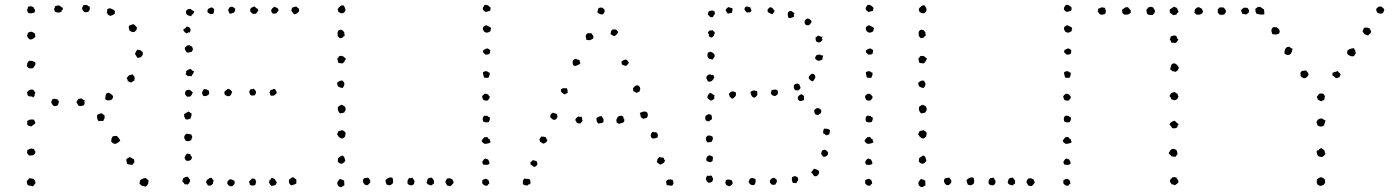

<svg xmlns="http://www.w3.org/2000/svg" viewBox="-20 -753 5704 787"><path d="M341.8 -704.1Q336.9 -704.1 333 -703.1Q329.1 -702.1 325.2 -704.1Q319.3 -709 318.4 -712.9Q317.4 -716.8 315.4 -719.7Q319.3 -723.6 321.3 -731.4Q325.2 -731.4 328.1 -732.4Q331.1 -733.4 334 -732.4Q337.9 -732.4 340.3 -729.5Q342.8 -726.6 347.7 -725.6Q349.6 -715.8 346.7 -711.4Q343.8 -707 341.8 -704.1ZM238.3 -716.8Q237.3 -712.9 234.4 -711.9Q231.4 -710.9 233.4 -706.1Q229.5 -705.1 227.5 -703.6Q225.6 -702.1 221.7 -701.2Q217.8 -701.2 214.4 -702.1Q210.9 -703.1 207 -704.1Q204.1 -706.1 203.6 -709.5Q203.1 -712.9 201.2 -715.8Q204.1 -718.8 206.1 -727.5Q210 -729.5 214.8 -730Q219.7 -730.5 224.6 -730.5Q231.4 -722.7 232.9 -723.1Q234.4 -723.6 235.4 -722.7ZM124 -712.9Q122.1 -706.1 122.1 -702.1Q101.6 -694.3 93.8 -702.1Q93.8 -705.1 92.3 -707.5Q90.8 -710 90.8 -712.9Q94.7 -717.8 94.2 -720.7Q93.8 -723.6 95.7 -726.6Q97.7 -724.6 100.1 -726.1Q102.5 -727.5 106.4 -727.5Q110.4 -726.6 112.3 -725.6Q114.3 -724.6 118.2 -722.7Q118.2 -718.8 120.1 -716.8Q122.1 -714.8 124 -712.9ZM451.2 -707Q451.2 -704.1 450.7 -702.1Q450.2 -700.2 450.2 -696.3Q439.5 -689.5 434.6 -688.5Q429.7 -687.5 424.8 -691.4Q419.9 -695.3 419.9 -697.8Q419.9 -700.2 417 -700.2Q420.9 -708 418.9 -713.9Q422.9 -715.8 425.3 -717.8Q427.7 -719.7 431.6 -718.8Q447.3 -713.9 451.2 -707ZM542 -639.6Q540 -635.7 540 -634.8Q540 -633.8 539.1 -628.9Q535.2 -627.9 534.7 -625.5Q534.2 -623 529.3 -622.1Q524.4 -620.1 520.5 -622.6Q516.6 -625 511.7 -626Q509.8 -630.9 508.3 -635.7Q506.8 -640.6 508.8 -647.5Q521.5 -653.3 523.9 -652.8Q526.4 -652.3 528.3 -654.3Q535.2 -647.5 537.6 -644.5Q540 -641.6 542 -639.6ZM102.5 -590.8Q92.8 -598.6 92.8 -602.1Q92.8 -605.5 89.8 -606.4Q91.8 -608.4 92.8 -610.8Q93.8 -613.3 93.8 -618.2Q97.7 -620.1 102.5 -622.1Q107.4 -624 112.3 -622.1Q115.2 -620.1 118.2 -618.7Q121.1 -617.2 123 -615.2L125 -601.6Q113.3 -590.8 102.5 -590.8ZM565.4 -529.3Q564.5 -526.4 562 -524.4Q559.6 -522.5 558.6 -518.6Q553.7 -517.6 550.8 -517.1Q547.9 -516.6 543.9 -515.6Q541 -518.6 538.6 -523.4Q536.1 -528.3 533.2 -531.2Q537.1 -543 539.1 -544.4Q541 -545.9 543 -549.8Q547.9 -548.8 549.3 -547.9Q550.8 -546.9 554.7 -547.9Q561.5 -542 563 -541Q564.5 -540 565.4 -538.1ZM124 -498Q127 -490.2 123 -484.4Q119.1 -478.5 115.2 -473.6Q94.7 -468.8 89.8 -484.4Q92.8 -490.2 91.8 -495.1Q93.8 -496.1 95.2 -499Q96.7 -502 98.6 -503.9Q113.3 -503.9 116.2 -501.5Q119.1 -499 124 -498ZM523.4 -448.2 531.2 -438.5Q532.2 -428.7 531.2 -426.3Q530.3 -423.8 530.3 -420.9Q525.4 -422.9 524.4 -419.9Q523.4 -417 519.5 -415Q513.7 -415 510.7 -417.5Q507.8 -419.9 502.9 -419.9Q504.9 -424.8 502.4 -427.2Q500 -429.7 499 -432.6Q506.8 -444.3 512.2 -445.3Q517.6 -446.3 523.4 -448.2ZM125 -374Q121.1 -364.3 121.6 -362.8Q122.1 -361.3 122.1 -360.4Q115.2 -351.6 114.3 -354Q113.3 -356.4 111.3 -357.4Q99.6 -357.4 97.7 -358.9Q95.7 -360.4 93.8 -361.3Q91.8 -368.2 91.8 -370.1Q91.8 -372.1 89.8 -374Q97.7 -382.8 102.1 -384.8Q106.4 -386.7 115.2 -385.7Q118.2 -383.8 120.1 -379.9Q122.1 -376 125 -374ZM443.4 -359.4Q443.4 -346.7 434.6 -342.8Q418 -338.9 411.1 -346.7Q412.1 -354.5 412.6 -358.9Q413.1 -363.3 416 -370.1Q418.9 -371.1 422.4 -372.1Q425.8 -373 427.7 -372.1Q438.5 -365.2 439.9 -363.3Q441.4 -361.3 443.4 -359.4ZM327.1 -342.8Q325.2 -337.9 326.7 -333.5Q328.1 -329.1 325.2 -324.2Q323.2 -320.3 314.9 -318.8Q306.6 -317.4 301.8 -320.3Q296.9 -329.1 294.9 -331.1Q293 -333 293.9 -335Q293.9 -337.9 296.9 -340.8Q299.8 -343.8 300.8 -347.7Q304.7 -347.7 307.1 -348.6Q309.6 -349.6 313.5 -349.6Q317.4 -348.6 319.8 -345.2Q322.3 -341.8 327.1 -342.8ZM214.8 -346.7Q216.8 -342.8 218.3 -341.8Q219.7 -340.8 221.7 -336.9Q218.8 -325.2 218.3 -324.7Q217.8 -324.2 214.8 -320.3Q203.1 -315.4 198.2 -320.3Q188.5 -332 190.4 -336.9Q192.4 -341.8 194.3 -345.7Q203.1 -349.6 206.5 -347.7Q210 -345.7 214.8 -346.7ZM403.3 -256.8Q395.5 -256.8 392.1 -257.3Q388.7 -257.8 383.8 -255.9Q382.8 -259.8 380.9 -261.7Q378.9 -263.7 378.9 -267.6Q377 -272.5 377.9 -274.9Q378.9 -277.3 377.9 -282.2Q388.7 -286.1 394.5 -289.1Q399.4 -287.1 401.4 -285.2Q403.3 -283.2 408.2 -281.2Q410.2 -269.5 407.2 -265.6Q404.3 -261.7 403.3 -256.8ZM119.1 -262.7Q121.1 -258.8 122.6 -255.9Q124 -252.9 125 -248Q123 -245.1 120.6 -244.1Q118.2 -243.2 116.2 -241.2Q107.4 -233.4 107.4 -233.9Q107.4 -234.4 105.5 -235.4Q95.7 -237.3 94.2 -239.7Q92.8 -242.2 90.8 -243.2Q92.8 -248 91.8 -251Q90.8 -253.9 91.8 -257.8Q99.6 -260.7 100.1 -261.7Q100.6 -262.7 102.5 -262.7Q110.4 -263.7 119.1 -262.7ZM458 -196.3 465.8 -188.5Q471.7 -180.7 471.7 -178.7Q471.7 -176.8 473.6 -176.8Q462.9 -167 457 -164.6Q451.2 -162.1 444.3 -165Q438.5 -169.9 435.5 -172.9Q436.5 -182.6 438 -186.5Q439.5 -190.4 441.4 -193.4Q445.3 -195.3 449.7 -195.3Q454.1 -195.3 458 -196.3ZM91.8 -137.7Q103.5 -144.5 107.4 -144.5Q114.3 -142.6 119.1 -142.6Q122.1 -134.8 123.5 -133.8Q125 -132.8 125 -129.9Q125 -127 122.6 -123Q120.1 -119.1 118.2 -117.2Q103.5 -114.3 98.6 -116.2Q96.7 -117.2 94.7 -120.6Q92.8 -124 90.8 -126Q89.8 -129.9 91.3 -131.3Q92.8 -132.8 91.8 -137.7ZM522.5 -77.1Q515.6 -78.1 510.3 -78.6Q504.9 -79.1 501 -82Q498 -93.8 497.6 -96.2Q497.1 -98.6 499 -101.6Q505.9 -106.4 508.8 -107.9Q511.7 -109.4 516.6 -107.4Q526.4 -100.6 528.3 -100.6Q530.3 -96.7 530.8 -90.8Q531.2 -85 526.4 -83ZM114.3 10.7Q109.4 8.8 104 8.3Q98.6 7.8 93.8 5.9Q88.9 -4.9 89.8 -9.3Q90.8 -13.7 93.8 -14.6Q100.6 -23.4 102.5 -22.5Q104.5 -21.5 107.4 -21.5Q117.2 -21.5 122.1 -14.6Q125 -8.8 125 -4.9Q125 -1 124 1Q119.1 3.9 118.2 6.8Q117.2 9.8 114.3 10.7ZM577.1 11.7Q572.3 11.7 570.3 10.3Q568.4 8.8 561.5 8.8Q559.6 5.9 556.6 4.4Q553.7 2.9 551.8 1Q553.7 -13.7 554.7 -14.6Q564.5 -21.5 568.8 -22Q573.2 -22.5 576.2 -23.4Q580.1 -21.5 583 -18.6Q585.9 -15.6 588.9 -12.7Q588.9 -2 585.9 2Q581.1 8.8 580.1 9.8Q579.1 10.7 577.1 11.7Z M853.5 -720.7Q854.5 -717.8 856.4 -716.3Q858.4 -714.8 857.4 -710Q857.4 -701.2 855 -698.2Q852.5 -695.3 847.7 -695.3Q842.8 -694.3 839.4 -696.8Q835.9 -699.2 832 -701.2Q827.1 -710.9 835 -717.8Q845.7 -723.6 848.1 -722.2Q850.6 -720.7 853.5 -720.7ZM1194.3 -726.6Q1202.1 -718.8 1205.1 -717.8Q1208 -709 1203.1 -703.1Q1194.3 -696.3 1191.4 -695.3Q1188.5 -694.3 1184.6 -695.3Q1179.7 -702.1 1177.7 -704.1Q1175.8 -706.1 1173.8 -710Q1174.8 -712.9 1175.8 -714.8Q1176.8 -716.8 1175.8 -720.7Q1180.7 -722.7 1184.6 -724.1Q1188.5 -725.6 1194.3 -726.6ZM776.4 -706.1Q773.4 -698.2 772.5 -697.3Q771.5 -696.3 771.5 -694.3Q766.6 -695.3 766.1 -692.4Q765.6 -689.5 763.7 -686.5Q751 -688.5 746.6 -692.9Q742.2 -697.3 742.2 -701.2Q741.2 -709 747.6 -713.4Q753.9 -717.8 762.7 -715.8Q764.6 -710.9 769 -710Q773.4 -709 776.4 -706.1ZM1039.1 -710Q1037.1 -707 1034.2 -703.6Q1031.2 -700.2 1029.3 -696.3Q1025.4 -697.3 1021.5 -696.3Q1017.6 -695.3 1014.6 -697.3Q1005.9 -705.1 1005.9 -706.1Q1004.9 -714.8 1006.3 -716.3Q1007.8 -717.8 1008.8 -719.7Q1010.7 -721.7 1014.2 -723.1Q1017.6 -724.6 1022.5 -726.6Q1026.4 -724.6 1028.3 -721.7Q1030.3 -718.8 1035.2 -717.8ZM1116.2 -721.7Q1118.2 -718.8 1120.1 -715.8Q1122.1 -712.9 1121.1 -708Q1116.2 -705.1 1114.3 -699.2Q1101.6 -695.3 1100.1 -697.3Q1098.6 -699.2 1094.7 -699.2Q1094.7 -702.1 1092.8 -705.1Q1090.8 -708 1091.8 -710.9Q1092.8 -718.8 1105.5 -725.6Q1109.4 -724.6 1110.8 -722.2Q1112.3 -719.7 1116.2 -721.7ZM758.8 -620.1Q753.9 -621.1 751 -619.6Q748 -618.2 745.1 -616.2Q735.4 -620.1 730.5 -630.9Q743.2 -639.6 746.1 -644.5Q750 -643.6 754.4 -641.6Q758.8 -639.6 760.7 -633.8Q761.7 -631.8 760.7 -627.4Q759.8 -623 758.8 -620.1ZM771.5 -550.8Q766.6 -543 767.6 -543Q768.6 -543 766.6 -541Q760.7 -540 754.9 -538.1Q749 -536.1 744.1 -540Q741.2 -544.9 738.8 -548.8Q736.3 -552.7 738.3 -558.6Q748 -567.4 750 -566.9Q752 -566.4 753.9 -568.4Q757.8 -567.4 760.7 -565.4Q763.7 -563.5 767.6 -561.5Q769.5 -553.7 771.5 -550.8ZM775.4 -460.9Q771.5 -449.2 768.6 -447.3Q765.6 -445.3 766.6 -440.4Q761.7 -440.4 758.3 -441.4Q754.9 -442.4 751 -440.4Q748 -442.4 746.6 -444.3Q745.1 -446.3 741.2 -447.3Q741.2 -452.1 742.7 -453.6Q744.1 -455.1 742.2 -460Q746.1 -464.8 754.4 -468.8Q762.7 -472.7 767.6 -463.9ZM835.9 -381.8Q836.9 -377.9 836.9 -374.5Q836.9 -371.1 837.9 -369.1Q835 -364.3 828.1 -360.8Q821.3 -357.4 812.5 -360.4Q811.5 -364.3 809.6 -366.2Q807.6 -368.2 808.6 -375Q813.5 -385.7 814.5 -385.7Q815.4 -385.7 815.4 -387.7Q827.1 -387.7 829.6 -385.3Q832 -382.8 835.9 -381.8ZM770.5 -374Q764.6 -360.4 759.8 -357.4Q755.9 -357.4 752.9 -356.9Q750 -356.4 746.1 -356.4Q746.1 -359.4 743.2 -360.8Q740.2 -362.3 739.3 -365.2Q736.3 -377 745.1 -383.8Q749 -382.8 751 -384.3Q752.9 -385.7 757.8 -384.8Q760.7 -381.8 764.2 -379.4Q767.6 -377 770.5 -374ZM918.9 -388.7Q921.9 -385.7 925.3 -383.3Q928.7 -380.9 931.6 -377Q927.7 -364.3 923.8 -361.3Q919.9 -358.4 915 -358.4Q903.3 -362.3 902.3 -363.3Q898.4 -373 899.9 -375.5Q901.4 -377.9 902.3 -379.9Q913.1 -387.7 913.1 -387.7ZM1022.5 -361.3Q1018.6 -363.3 1016.6 -361.8Q1014.6 -360.4 1011.7 -361.3Q1003.9 -365.2 1004.4 -366.2Q1004.9 -367.2 1003.9 -369.1Q1001 -374 1002.4 -379.4Q1003.9 -384.8 1006.8 -386.7Q1017.6 -387.7 1018.1 -388.7Q1018.6 -389.6 1019.5 -389.6Q1031.2 -379.9 1029.3 -372.6Q1027.3 -365.2 1022.5 -361.3ZM1107.4 -387.7Q1110.4 -382.8 1112.8 -378.9Q1115.2 -375 1113.3 -370.1Q1103.5 -360.4 1099.6 -360.8Q1095.7 -361.3 1090.8 -360.4Q1087.9 -362.3 1087.4 -366.7Q1086.9 -371.1 1084 -373Q1085.9 -377 1086.9 -378.4Q1087.9 -379.9 1089.8 -384.8Q1095.7 -383.8 1098.1 -386.7Q1100.6 -389.6 1107.4 -387.7ZM761.7 -267.6Q756.8 -265.6 752.9 -264.2Q749 -262.7 741.2 -263.7Q740.2 -266.6 738.8 -268.1Q737.3 -269.5 735.4 -274.4Q735.4 -275.4 734.9 -279.8Q734.4 -284.2 735.4 -286.1Q747.1 -293 752.9 -295.9Q756.8 -293.9 759.3 -291.5Q761.7 -289.1 765.6 -288.1Q764.6 -276.4 763.2 -274.4Q761.7 -272.5 761.7 -267.6ZM763.7 -202.1Q765.6 -199.2 766.1 -196.3Q766.6 -193.4 768.6 -191.4Q767.6 -187.5 765.6 -185.5Q763.7 -183.6 764.6 -178.7Q752 -172.9 749 -174.3Q746.1 -175.8 741.2 -175.8Q739.3 -180.7 736.8 -183.6Q734.4 -186.5 735.4 -194.3Q741.2 -206.1 747.6 -204.6Q753.9 -203.1 763.7 -202.1ZM760.7 -120.1Q761.7 -112.3 764.2 -111.8Q766.6 -111.3 767.6 -109.4Q766.6 -106.4 765.1 -102.5Q763.7 -98.6 761.7 -96.7Q747.1 -90.8 742.2 -95.7Q737.3 -100.6 736.3 -108.4Q742.2 -119.1 744.1 -120.6Q746.1 -122.1 748 -124Q750 -122.1 754.4 -122.1Q758.8 -122.1 760.7 -120.1ZM749 3.9Q745.1 1 737.3 2.9Q735.4 0 733.4 -2.9Q731.4 -5.9 728.5 -7.8Q727.5 -12.7 728.5 -15.1Q729.5 -17.6 730.5 -21.5Q740.2 -28.3 742.7 -27.8Q745.1 -27.3 747.1 -29.3Q752 -27.3 753.9 -22.9Q755.9 -18.6 759.8 -15.6Q757.8 -2 749 3.9ZM848.6 -23.4Q849.6 -18.6 852.1 -17.6Q854.5 -16.6 855.5 -12.7Q855.5 -7.8 853.5 -5.9Q851.6 -3.9 853.5 1Q849.6 2 848.1 4.4Q846.7 6.8 841.8 7.8Q839.8 7.8 836.4 7.8Q833 7.8 831.1 5.9Q828.1 -2 826.7 -2Q825.2 -2 825.2 -3.9Q824.2 -6.8 825.7 -9.3Q827.1 -11.7 828.1 -15.6Q833 -17.6 836.9 -21.5Q840.8 -25.4 848.6 -23.4ZM1092.8 -24.4Q1097.7 -22.5 1102.5 -21Q1107.4 -19.5 1109.4 -12.7Q1116.2 -6.8 1113.8 -2.9Q1111.3 1 1109.4 4.9Q1105.5 6.8 1101.6 7.8Q1097.7 8.8 1091.8 8.8Q1088.9 5.9 1086.9 2.4Q1085 -1 1083 -3.9Q1083 -7.8 1084 -9.8Q1085 -11.7 1085 -15.6Q1090.8 -15.6 1092.8 -24.4ZM1030.3 -9.8Q1028.3 -4.9 1028.3 -1.5Q1028.3 2 1025.4 5.9Q1008.8 10.7 1003.9 2.9Q1002.9 -3.9 1001.5 -4.9Q1000 -5.9 1002 -10.7Q1011.7 -18.6 1011.7 -20Q1011.7 -21.5 1012.7 -21.5Q1024.4 -21.5 1025.9 -17.6Q1027.3 -13.7 1030.3 -9.8ZM921.9 -18.6Q933.6 -17.6 941.4 -10.7Q943.4 0 938 5.4Q932.6 10.7 927.7 10.7Q919.9 10.7 914.6 4.4Q909.2 -2 913.1 -9.8Q915 -12.7 917 -13.7Q918.9 -14.6 921.9 -18.6ZM1173.8 6.8Q1168.9 3.9 1166 -1Q1162.1 -11.7 1166 -17.6Q1175.8 -24.4 1176.8 -25.4Q1177.7 -26.4 1179.7 -26.4Q1184.6 -26.4 1187 -22.9Q1189.5 -19.5 1193.4 -18.6Q1196.3 -13.7 1194.8 -10.3Q1193.4 -6.8 1195.3 -2Q1191.4 2 1185.5 3.4Q1179.7 4.9 1173.8 6.8ZM920.9 -697.3Q918.9 -701.2 917 -705.6Q915 -710 916 -715.8Q918.9 -717.8 919.9 -720.7Q920.9 -723.6 924.8 -724.6Q930.7 -726.6 935.5 -723.6Q940.4 -720.7 944.3 -716.8Q944.3 -707 939.5 -702.1Q929.7 -696.3 920.9 -697.3Z M1387.7 -731.4Q1391.6 -726.6 1392.1 -724.1Q1392.6 -721.7 1394.5 -720.7Q1395.5 -715.8 1396 -713.4Q1396.5 -710.9 1394.5 -707Q1388.7 -699.2 1386.7 -699.2Q1379.9 -697.3 1375.5 -699.7Q1371.1 -702.1 1367.2 -704.1Q1363.3 -714.8 1364.7 -716.8Q1366.2 -718.8 1368.2 -721.7Q1377.9 -731.4 1381.3 -731Q1384.8 -730.5 1387.7 -731.4ZM1393.6 -608.4Q1385.7 -601.6 1385.7 -600.6Q1385.7 -599.6 1383.8 -598.6Q1374 -595.7 1372.1 -596.7Q1364.3 -605.5 1363.8 -606Q1363.3 -606.4 1364.3 -609.4Q1362.3 -622.1 1366.7 -627Q1371.1 -631.8 1378.9 -630.9Q1383.8 -629.9 1386.2 -626.5Q1388.7 -623 1391.6 -620.1Q1390.6 -616.2 1391.6 -613.8Q1392.6 -611.3 1393.6 -608.4ZM1398.4 -512.7Q1391.6 -499 1384.8 -493.2Q1377 -493.2 1367.2 -495.1Q1363.3 -506.8 1362.3 -513.7Q1366.2 -513.7 1366.7 -517.1Q1367.2 -520.5 1370.1 -522.5Q1376 -525.4 1381.8 -523.4Q1387.7 -522.5 1390.6 -518.6Q1393.6 -514.6 1398.4 -512.7ZM1384.8 -392.6Q1378.9 -392.6 1374.5 -394.5Q1370.1 -396.5 1366.2 -398.4Q1361.3 -405.3 1362.3 -414.1Q1368.2 -419.9 1374.5 -421.9Q1380.9 -423.8 1385.7 -421.9Q1389.6 -414.1 1390.6 -413.1Q1391.6 -412.1 1391.6 -411.1Q1391.6 -402.3 1389.2 -399.4Q1386.7 -396.5 1384.8 -392.6ZM1392.6 -317.4Q1394.5 -314.5 1396 -310.5Q1397.5 -306.6 1396.5 -302.7Q1396.5 -299.8 1394 -297.4Q1391.6 -294.9 1391.6 -292Q1385.7 -290 1374 -288.1Q1362.3 -297.9 1365.2 -314.5Q1374 -322.3 1376.5 -321.8Q1378.9 -321.3 1379.9 -324.2ZM1396.5 -210Q1396.5 -205.1 1396 -202.1Q1395.5 -199.2 1394.5 -193.4Q1386.7 -185.5 1382.3 -185.5Q1377.9 -185.5 1376 -186.5Q1366.2 -193.4 1365.7 -196.3Q1365.2 -199.2 1362.3 -200.2Q1361.3 -205.1 1363.8 -208Q1366.2 -210.9 1367.2 -215.8Q1380.9 -217.8 1382.8 -219.7Q1392.6 -214.8 1393.6 -212.4Q1394.5 -210 1396.5 -210ZM1395.5 -93.8Q1389.6 -85.9 1385.7 -84Q1379.9 -80.1 1373 -83.5Q1366.2 -86.9 1364.3 -91.8Q1365.2 -102.5 1365.7 -104.5Q1366.2 -106.4 1368.2 -106.4Q1377 -113.3 1378.9 -114.3Q1380.9 -115.2 1384.8 -115.2Q1390.6 -111.3 1392.1 -106Q1393.6 -100.6 1395.5 -93.8ZM1490.2 -24.4Q1493.2 -19.5 1496.1 -15.6Q1499 -11.7 1497.1 -3.9Q1490.2 2.9 1488.8 4.4Q1487.3 5.9 1485.4 5.9Q1475.6 7.8 1469.7 -3.4Q1463.9 -14.6 1472.7 -22.5Q1482.4 -24.4 1484.4 -24.4ZM1588.9 -24.4Q1590.8 -16.6 1591.3 -12.7Q1591.8 -8.8 1589.8 -1Q1582 5.9 1580.1 5.4Q1578.1 4.9 1578.1 6.8Q1575.2 5.9 1571.8 5.4Q1568.4 4.9 1565.4 3.9Q1560.5 -5.9 1560.5 -9.8Q1560.5 -13.7 1560.5 -15.6Q1565.4 -20.5 1572.3 -23.9Q1579.1 -27.3 1588.9 -24.4ZM1669.9 -25.4Q1675.8 -15.6 1677.2 -14.2Q1678.7 -12.7 1678.7 -10.7Q1679.7 -7.8 1678.2 -4.9Q1676.8 -2 1676.8 2Q1671.9 3.9 1669.9 5.9Q1668 7.8 1660.2 5.9Q1658.2 5.9 1654.8 3.4Q1651.4 1 1650.4 -1Q1649.4 -13.7 1652.3 -16.1Q1655.3 -18.6 1656.2 -23.4Q1661.1 -22.5 1663.1 -22.9Q1665 -23.4 1669.9 -25.4ZM1748 6.8Q1734.4 5.9 1728.5 -3.9Q1730.5 -13.7 1732.4 -18.6Q1738.3 -24.4 1740.2 -23.9Q1742.2 -23.4 1744.1 -24.4Q1749 -26.4 1752.4 -22Q1755.9 -17.6 1758.8 -12.7Q1759.8 -3.9 1758.8 -2.9Q1757.8 -2 1758.8 0Q1754.9 1 1753.4 2.9Q1752 4.9 1748 6.8ZM1839.8 -6.8Q1837.9 -1 1836.4 0Q1835 1 1834 2.9Q1828.1 9.8 1826.2 9.8Q1824.2 9.8 1823.2 9.8Q1816.4 7.8 1814.5 7.8Q1812.5 7.8 1812.5 6.8Q1808.6 0 1807.1 -2.9Q1805.7 -5.9 1805.7 -8.8Q1807.6 -15.6 1813.5 -21.5Q1824.2 -23.4 1827.1 -21Q1830.1 -18.6 1834 -18.6Q1835 -14.6 1836.4 -12.2Q1837.9 -9.8 1839.8 -6.8ZM1390.6 -12.7Q1390.6 -6.8 1391.1 -3.4Q1391.6 0 1391.6 6.8Q1386.7 8.8 1383.3 11.7Q1379.9 14.6 1374 13.7Q1371.1 12.7 1367.7 9.8Q1364.3 6.8 1363.3 2.9Q1362.3 -1 1362.3 -2.9Q1362.3 -4.9 1364.3 -8.8Q1366.2 -11.7 1368.7 -14.2Q1371.1 -16.6 1373 -19.5Q1384.8 -16.6 1390.6 -12.7Z M1990.2 -722.7Q1991.2 -717.8 1990.2 -715.3Q1989.3 -712.9 1989.3 -709Q1978.5 -706.1 1975.6 -705.1Q1972.7 -704.1 1970.7 -704.1Q1959 -710 1959 -717.8Q1959 -722.7 1961.4 -725.1Q1963.9 -727.5 1965.8 -732.4Q1974.6 -734.4 1980.5 -730.5Q1986.3 -726.6 1990.2 -722.7ZM1993.2 -637.7Q1990.2 -627.9 1990.2 -625Q1982.4 -620.1 1980.5 -620.1Q1974.6 -618.2 1970.2 -620.1Q1965.8 -622.1 1963.9 -624Q1958 -634.8 1959.5 -636.7Q1960.9 -638.7 1960 -642.6Q1963.9 -643.6 1966.3 -646.5Q1968.8 -649.4 1973.6 -649.4Q1983.4 -644.5 1987.3 -642.6Q1991.2 -640.6 1993.2 -637.7ZM1985.4 -531.2Q1977.5 -528.3 1969.7 -529.3Q1964.8 -533.2 1961.4 -537.1Q1958 -541 1961.9 -547.9Q1975.6 -556.6 1980 -553.7Q1984.4 -550.8 1989.3 -547.9Q1989.3 -540 1988.3 -536.6Q1987.3 -533.2 1985.4 -531.2ZM1963.9 -435.5Q1962.9 -441.4 1960.9 -446.8Q1959 -452.1 1960 -457Q1963.9 -459 1966.8 -460.4Q1969.7 -461.9 1974.6 -460.9Q1978.5 -460 1981 -457.5Q1983.4 -455.1 1987.3 -455.1Q1987.3 -446.3 1985.8 -442.4Q1984.4 -438.5 1981.4 -433.6Q1975.6 -434.6 1972.2 -434.1Q1968.8 -433.6 1963.9 -435.5ZM1980.5 -341.8Q1972.7 -339.8 1967.8 -340.8Q1961.9 -343.8 1961.4 -343.8Q1960.9 -343.8 1959 -347.7Q1955.1 -356.4 1957 -359.4Q1960 -364.3 1962.4 -365.2Q1964.8 -366.2 1964.8 -368.2Q1972.7 -369.1 1974.6 -368.2Q1976.6 -367.2 1981.4 -365.2Q1982.4 -361.3 1984.9 -359.9Q1987.3 -358.4 1987.3 -355.5Q1987.3 -350.6 1984.9 -348.6Q1982.4 -346.7 1980.5 -341.8ZM1965.8 -278.3Q1966.8 -280.3 1970.7 -278.3Q1974.6 -276.4 1976.6 -279.3Q1982.4 -273.4 1983.9 -273.4Q1985.4 -273.4 1987.3 -272.5Q1989.3 -265.6 1987.3 -261.2Q1985.4 -256.8 1983.4 -252.9Q1977.5 -251 1970.7 -251.5Q1963.9 -252 1960 -255.9Q1958 -262.7 1959 -269Q1960 -275.4 1965.8 -278.3ZM1977.5 -191.4Q1980.5 -183.6 1987.3 -182.6Q1988.3 -172.9 1989.7 -172.9Q1991.2 -172.9 1992.2 -170.9Q1986.3 -168 1985.4 -166.5Q1984.4 -165 1982.4 -166Q1977.5 -164.1 1973.6 -163.6Q1969.7 -163.1 1964.8 -164.1Q1958 -168.9 1956.1 -171.9Q1954.1 -174.8 1954.1 -175.8Q1959 -184.6 1961.4 -186Q1963.9 -187.5 1965.8 -191.4Q1968.8 -189.5 1971.7 -190.9Q1974.6 -192.4 1977.5 -191.4ZM1969.7 -103.5Q1976.6 -99.6 1980.5 -99.6Q1985.4 -90.8 1986.3 -86.9Q1987.3 -83 1985.4 -81.1Q1980.5 -77.1 1974.6 -77.1Q1968.8 -77.1 1960.9 -78.1Q1960 -82 1958.5 -83.5Q1957 -85 1957 -89.8Q1962.9 -100.6 1965.3 -101.1Q1967.8 -101.6 1969.7 -103.5ZM1957 -14.6Q1965.8 -18.6 1966.3 -19Q1966.8 -19.5 1969.7 -19.5Q1972.7 -21.5 1975.1 -19Q1977.5 -16.6 1981.4 -15.6Q1985.4 -7.8 1984.9 -5.4Q1984.4 -2.9 1986.3 -2Q1984.4 1 1981.9 2Q1979.5 2.9 1979.5 6.8Q1969.7 9.8 1964.4 5.9Q1959 2 1956.1 -2.9Q1957 -4.9 1957 -8.3Q1957 -11.7 1957 -14.6Z M2451.2 -720.7Q2455.1 -713.9 2459 -711.9Q2458 -701.2 2455.6 -699.7Q2453.1 -698.2 2452.1 -694.3Q2444.3 -694.3 2441.4 -694.3Q2433.6 -699.2 2432.1 -698.7Q2430.7 -698.2 2429.7 -700.2Q2428.7 -709 2430.2 -710.4Q2431.6 -711.9 2431.6 -716.8Q2433.6 -720.7 2439.5 -721.7Q2445.3 -722.7 2451.2 -720.7ZM2500 -605.5Q2494.1 -605.5 2490.2 -608.4Q2486.3 -611.3 2482.4 -613.3Q2484.4 -625 2486.8 -628.4Q2489.3 -631.8 2494.1 -632.8L2504.9 -631.8Q2506.8 -630.9 2509.8 -627.4Q2512.7 -624 2513.7 -621.1Q2508.8 -611.3 2505.9 -610.4Q2502.9 -609.4 2502 -606.4ZM2399.4 -588.9Q2394.5 -586.9 2390.6 -588.9Q2386.7 -590.8 2383.8 -588.9Q2381.8 -600.6 2381.3 -602.1Q2380.9 -603.5 2380.9 -606.4Q2381.8 -611.3 2384.3 -612.8Q2386.7 -614.3 2388.7 -617.2Q2395.5 -617.2 2398.4 -616.7Q2401.4 -616.2 2405.3 -616.2Q2407.2 -611.3 2410.2 -608.4Q2413.1 -605.5 2412.1 -599.6Q2412.1 -594.7 2407.7 -592.8Q2403.3 -590.8 2399.4 -588.9ZM2547.9 -508.8Q2550.8 -505.9 2553.2 -502.9Q2555.7 -500 2557.6 -495.1L2548.8 -484.4Q2543.9 -482.4 2539.1 -484.4Q2534.2 -486.3 2529.3 -488.3Q2526.4 -497.1 2528.3 -501Q2536.1 -508.8 2547.9 -508.8ZM2329.1 -486.3Q2326.2 -499 2327.6 -501Q2329.1 -502.9 2329.1 -506.8Q2333 -508.8 2337.4 -511.2Q2341.8 -513.7 2344.7 -508.8Q2349.6 -509.8 2350.6 -508.3Q2351.6 -506.8 2355.5 -506.8Q2356.4 -498 2359.4 -494.1Q2354.5 -489.3 2350.6 -487.3Q2337.9 -481.4 2335 -482.9Q2332 -484.4 2329.1 -486.3ZM2601.6 -377.9Q2597.7 -377 2595.2 -375Q2592.8 -373 2588.9 -373Q2584 -374 2581.5 -376.5Q2579.1 -378.9 2575.2 -379.9Q2576.2 -385.7 2574.2 -390.6Q2584 -403.3 2590.8 -403.3Q2597.7 -403.3 2601.6 -397.5Q2605.5 -390.6 2604 -387.2Q2602.5 -383.8 2601.6 -377.9ZM2303.7 -390.6Q2306.6 -386.7 2306.2 -382.3Q2305.7 -377.9 2307.6 -373Q2298.8 -368.2 2296.9 -367.2Q2294.9 -366.2 2293 -366.2L2283.2 -373Q2278.3 -378.9 2279.3 -381.8Q2280.3 -384.8 2278.3 -386.7Q2288.1 -392.6 2292.5 -391.6Q2296.9 -390.6 2301.8 -391.6ZM2617.2 -265.6Q2615.2 -267.6 2611.8 -269Q2608.4 -270.5 2606.4 -274.4Q2604.5 -286.1 2602.5 -290Q2616.2 -296.9 2623.5 -295.9Q2630.9 -294.9 2633.8 -290Q2634.8 -288.1 2635.3 -283.7Q2635.7 -279.3 2634.8 -277.3Q2632.8 -269.5 2627.9 -269Q2623 -268.6 2617.2 -265.6ZM2261.7 -286.1Q2263.7 -284.2 2263.7 -280.8Q2263.7 -277.3 2265.6 -274.4Q2260.7 -265.6 2260.3 -265.6Q2259.8 -265.6 2257.8 -263.7Q2252 -259.8 2245.1 -263.7Q2241.2 -266.6 2238.3 -269.5Q2235.4 -272.5 2235.4 -274.4Q2234.4 -278.3 2237.3 -282.7Q2240.2 -287.1 2244.1 -290Q2247.1 -292 2252 -289.6Q2256.8 -287.1 2261.7 -286.1ZM2364.3 -274.4Q2366.2 -268.6 2366.2 -265.1Q2366.2 -261.7 2368.2 -257.8Q2363.3 -252 2362.8 -251Q2362.3 -250 2360.4 -248Q2356.4 -246.1 2352.5 -247.1Q2348.6 -248 2344.7 -249Q2340.8 -258.8 2337.9 -260.7Q2338.9 -265.6 2342.3 -269Q2345.7 -272.5 2349.6 -275.4Q2358.4 -273.4 2359.9 -274.4Q2361.3 -275.4 2364.3 -274.4ZM2535.2 -274.4Q2534.2 -268.6 2537.1 -266.1Q2540 -263.7 2539.1 -259.8Q2539.1 -253.9 2533.2 -250Q2517.6 -246.1 2517.6 -245.1Q2514.6 -247.1 2512.2 -248.5Q2509.8 -250 2506.8 -252Q2507.8 -254.9 2506.8 -257.8Q2505.9 -260.7 2506.8 -263.7Q2510.7 -269.5 2510.7 -271Q2510.7 -272.5 2511.7 -273.4Q2517.6 -278.3 2521 -277.8Q2524.4 -277.3 2526.4 -279.3ZM2447.3 -276.4Q2452.1 -265.6 2452.6 -265.6Q2453.1 -265.6 2454.1 -264.6Q2454.1 -261.7 2453.6 -258.8Q2453.1 -255.9 2453.1 -252Q2446.3 -248 2444.8 -248.5Q2443.4 -249 2442.4 -248Q2431.6 -246.1 2431.6 -247.1Q2425.8 -252.9 2425.8 -258.3Q2425.8 -263.7 2424.8 -268.6Q2428.7 -272.5 2434.6 -274.9Q2440.4 -277.3 2447.3 -276.4ZM2655.3 -212.9Q2665 -210 2666.5 -210.9Q2668 -211.9 2669.9 -210.9Q2676.8 -203.1 2676.8 -201.2Q2676.8 -193.4 2674.8 -189.5Q2656.2 -181.6 2650.9 -188Q2645.5 -194.3 2648.4 -205.1ZM2217.8 -190.4Q2219.7 -181.6 2222.2 -181.2Q2224.6 -180.7 2223.6 -177.7Q2219.7 -167 2206.1 -164.1Q2198.2 -169.9 2193.4 -171.9Q2193.4 -176.8 2191.9 -178.2Q2190.4 -179.7 2192.4 -184.6Q2194.3 -187.5 2195.8 -189.5Q2197.3 -191.4 2199.2 -193.4Q2210 -193.4 2217.8 -190.4ZM2701.2 -105.5Q2701.2 -100.6 2702.6 -99.1Q2704.1 -97.7 2706.1 -95.7Q2704.1 -87.9 2698.7 -84Q2693.4 -80.1 2685.5 -78.1Q2683.6 -80.1 2679.2 -83Q2674.8 -85.9 2671.9 -89.8Q2672.9 -92.8 2673.8 -94.7Q2674.8 -96.7 2674.8 -101.6Q2677.7 -103.5 2683.6 -109.4Q2688.5 -107.4 2692.9 -107.4Q2697.3 -107.4 2701.2 -105.5ZM2179.7 -91.8Q2181.6 -85 2182.6 -83Q2183.6 -81.1 2181.6 -77.1Q2176.8 -70.3 2171.9 -69.3Q2167 -68.4 2165 -72.3Q2154.3 -77.1 2154.3 -80.6Q2154.3 -84 2154.3 -87.9Q2156.2 -89.8 2158.7 -91.3Q2161.1 -92.8 2162.1 -95.7Q2168 -96.7 2171.4 -95.2Q2174.8 -93.8 2179.7 -91.8ZM2737.3 -15.6Q2741.2 -6.8 2740.2 -4.9Q2739.3 -2.9 2740.2 1Q2736.3 7.8 2734.4 7.3Q2732.4 6.8 2731.4 8.8Q2726.6 6.8 2722.2 6.8Q2717.8 6.8 2712.9 5.9Q2710.9 -5.9 2710.4 -7.3Q2710 -8.8 2710.9 -10.7Q2716.8 -18.6 2727.5 -17.6ZM2153.3 -15.6Q2153.3 -9.8 2154.3 -6.8Q2155.3 -3.9 2153.3 1Q2151.4 2.9 2147.5 2.9Q2143.6 2.9 2143.6 6.8Q2124 8.8 2123 -2.9Q2122.1 -14.6 2129.9 -21.5Q2139.6 -18.6 2140.6 -19.5Q2145.5 -21.5 2147.5 -19.5Q2149.4 -17.6 2153.3 -15.6Z M3060.5 -710.9Q3058.6 -705.1 3053.7 -702.1Q3045.9 -703.1 3044.4 -702.1Q3043 -701.2 3042 -701.2Q3033.2 -710 3032.2 -712.9Q3031.2 -715.8 3032.2 -718.8Q3034.2 -726.6 3042 -726.1Q3049.8 -725.6 3056.6 -721.7Q3056.6 -716.8 3057.6 -715.8Q3058.6 -714.8 3060.5 -710.9ZM2982.4 -717.8Q2983.4 -711.9 2981.9 -708.5Q2980.5 -705.1 2979.5 -700.2Q2974.6 -700.2 2971.2 -698.7Q2967.8 -697.3 2962.9 -697.3Q2960 -702.1 2956.5 -706.5Q2953.1 -710.9 2955.1 -712.9Q2959 -720.7 2961.4 -721.2Q2963.9 -721.7 2965.8 -723.6Q2970.7 -723.6 2972.7 -721.7Q2974.6 -719.7 2979.5 -720.7ZM3133.8 -723.6Q3145.5 -722.7 3147.9 -717.8Q3150.4 -712.9 3154.3 -710.9Q3154.3 -703.1 3151.4 -701.7Q3148.4 -700.2 3147.5 -695.3Q3137.7 -696.3 3137.7 -697.3Q3137.7 -698.2 3136.7 -698.2Q3126 -702.1 3126 -709.5Q3126 -716.8 3133.8 -720.7ZM2910.2 -705.1Q2909.2 -701.2 2910.2 -698.7Q2911.1 -696.3 2909.2 -694.3Q2905.3 -690.4 2904.3 -687Q2903.3 -683.6 2900.4 -682.6Q2896.5 -681.6 2895 -682.6Q2893.6 -683.6 2889.6 -683.6Q2888.7 -688.5 2885.7 -689.5Q2882.8 -690.4 2880.9 -694.3Q2882.8 -698.2 2883.3 -702.1Q2883.8 -706.1 2887.7 -708Q2888.7 -708 2893.1 -709Q2897.5 -710 2899.4 -710Q2903.3 -710 2905.3 -708Q2907.2 -706.1 2910.2 -705.1ZM3236.3 -699.2Q3235.4 -694.3 3234.4 -692.9Q3233.4 -691.4 3235.4 -685.5Q3227.5 -680.7 3221.7 -679.2Q3215.8 -677.7 3210.9 -681.6Q3209 -689.5 3209 -695.8Q3209 -702.1 3213.9 -706.1Q3221.7 -710 3226.6 -706.1Q3231.4 -702.1 3236.3 -699.2ZM3278.3 -668Q3280.3 -671.9 3283.7 -673.8Q3287.1 -675.8 3291 -677.7Q3296.9 -675.8 3301.8 -671.9Q3306.6 -668 3306.6 -662.1Q3300.8 -653.3 3297.4 -650.9Q3293.9 -648.4 3290 -649.4Q3276.4 -649.4 3278.3 -668ZM2899.4 -629.9Q2904.3 -625 2906.2 -623.5Q2908.2 -622.1 2910.2 -620.1Q2908.2 -610.4 2905.3 -606Q2902.3 -601.6 2897.5 -599.6Q2892.6 -597.7 2885.7 -605.5Q2886.7 -613.3 2884.3 -614.7Q2881.8 -616.2 2881.8 -618.2Q2882.8 -623 2887.2 -626.5Q2891.6 -629.9 2897.5 -627.9ZM3351.6 -602.5Q3346.7 -593.8 3349.1 -593.3Q3351.6 -592.8 3351.6 -589.8Q3344.7 -581.1 3343.8 -581.1Q3342.8 -581.1 3337.9 -579.1Q3331.1 -579.1 3329.6 -581.1Q3328.1 -583 3325.2 -583Q3322.3 -590.8 3323.2 -600.6Q3331.1 -602.5 3332 -607.4Q3336.9 -606.4 3341.3 -604Q3345.7 -601.6 3351.6 -602.5ZM2900.4 -508.8Q2895.5 -510.7 2893.1 -510.7Q2890.6 -510.7 2885.7 -512.7Q2879.9 -519.5 2879.9 -522.5Q2878.9 -532.2 2880.9 -533.7Q2882.8 -535.2 2880.9 -537.1Q2885.7 -539.1 2893.6 -541Q2908.2 -534.2 2909.2 -527.3Q2910.2 -521.5 2906.7 -516.6Q2903.3 -511.7 2900.4 -508.8ZM3354.5 -525.4Q3352.5 -520.5 3352.1 -517.1Q3351.6 -513.7 3350.6 -508.8Q3335 -501 3329.6 -505.4Q3324.2 -509.8 3320.3 -514.6Q3324.2 -524.4 3326.2 -526.4Q3337.9 -530.3 3340.8 -529.3Q3343.8 -528.3 3344.7 -526.4ZM3321.3 -442.4Q3322.3 -437.5 3321.8 -435.5Q3321.3 -433.6 3320.3 -431.6Q3316.4 -424.8 3314.9 -422.9Q3313.5 -420.9 3310.5 -419.9Q3305.7 -419.9 3298.8 -426.8Q3296.9 -429.7 3295.4 -431.6Q3293.9 -433.6 3295.9 -439.5Q3301.8 -447.3 3305.2 -449.2Q3308.6 -451.2 3313.5 -450.2Q3316.4 -449.2 3317.9 -446.8Q3319.3 -444.3 3321.3 -442.4ZM2903.3 -446.3Q2907.2 -439.5 2908.2 -436.5Q2905.3 -428.7 2899.4 -422.9Q2893.6 -417 2881.8 -418.9Q2876 -429.7 2875.5 -432.1Q2875 -434.6 2876 -439.5Q2878.9 -442.4 2881.3 -444.8Q2883.8 -447.3 2888.7 -448.2Q2891.6 -448.2 2895 -446.3Q2898.4 -444.3 2903.3 -446.3ZM3239.3 -382.8Q3236.3 -386.7 3234.4 -392.6Q3232.4 -398.4 3234.4 -404.3Q3239.3 -409.2 3245.6 -410.2Q3252 -411.1 3256.8 -406.2Q3258.8 -399.4 3260.3 -397.5Q3261.7 -395.5 3260.7 -390.6Q3258.8 -387.7 3256.3 -385.7Q3253.9 -383.8 3252 -381.8Q3250 -382.8 3245.6 -383.3Q3241.2 -383.8 3239.3 -382.8ZM3167 -382.8Q3168.9 -377.9 3168.5 -375Q3168 -372.1 3168 -367.2Q3165 -365.2 3162.6 -362.8Q3160.2 -360.4 3157.2 -359.4Q3146.5 -360.4 3143.6 -364.3Q3140.6 -368.2 3139.6 -371.1Q3139.6 -374 3141.1 -376.5Q3142.6 -378.9 3141.6 -382.8Q3147.5 -384.8 3154.3 -385.7Q3161.1 -386.7 3167 -382.8ZM3083 -380.9Q3083 -376 3084 -372.1Q3085 -368.2 3084 -363.3Q3081.1 -358.4 3077.6 -356Q3074.2 -353.5 3072.3 -352.5Q3070.3 -352.5 3066.9 -354.5Q3063.5 -356.4 3061.5 -358.4Q3058.6 -366.2 3057.1 -369.6Q3055.7 -373 3057.6 -377.9Q3061.5 -380.9 3072.3 -382.8Q3080.1 -377.9 3080.6 -379.9Q3081.1 -381.8 3083 -380.9ZM2968.8 -370.1Q2972.7 -374 2975.6 -376Q2978.5 -377.9 2982.4 -378.9Q2994.1 -376 2996.1 -374Q2997.1 -366.2 2996.6 -363.3Q2996.1 -360.4 2994.1 -358.4Q2988.3 -351.6 2985.4 -349.6Q2982.4 -347.7 2978.5 -349.6L2970.7 -357.4Q2970.7 -360.4 2968.8 -363.3Q2966.8 -366.2 2968.8 -370.1ZM2909.2 -361.3Q2907.2 -358.4 2907.7 -355.5Q2908.2 -352.5 2908.2 -350.6Q2907.2 -347.7 2902.8 -344.2Q2898.4 -340.8 2892.6 -340.8Q2883.8 -346.7 2882.3 -348.6Q2880.9 -350.6 2879.9 -351.6Q2878.9 -359.4 2882.8 -364.3Q2886.7 -369.1 2890.6 -373Q2895.5 -371.1 2899.9 -367.7Q2904.3 -364.3 2909.2 -361.3ZM3276.4 -357.4Q3274.4 -353.5 3275.4 -350.6Q3276.4 -347.7 3276.4 -344.7Q3270.5 -338.9 3257.8 -338.9Q3254.9 -341.8 3252.4 -344.2Q3250 -346.7 3250 -350.6Q3250 -357.4 3254.4 -360.8Q3258.8 -364.3 3263.7 -367.2Q3272.5 -363.3 3273.9 -360.8Q3275.4 -358.4 3276.4 -357.4ZM3330.1 -309.6Q3329.1 -310.5 3334 -309.6Q3338.9 -308.6 3340.8 -306.6Q3350.6 -301.8 3343.8 -288.1Q3337.9 -287.1 3334 -281.2Q3327.1 -282.2 3323.7 -283.7Q3320.3 -285.2 3318.4 -292Q3316.4 -299.8 3318.4 -302.7Q3325.2 -307.6 3325.7 -308.6Q3326.2 -309.6 3330.1 -309.6ZM2886.7 -255.9Q2881.8 -254.9 2879.4 -256.8Q2877 -258.8 2873 -258.8Q2871.1 -263.7 2870.6 -267.6Q2870.1 -271.5 2872.1 -278.3Q2875 -280.3 2878.4 -281.7Q2881.8 -283.2 2883.8 -285.2Q2894.5 -283.2 2895.5 -282.2Q2898.4 -273.4 2897.9 -271.5Q2897.5 -269.5 2898.4 -264.6Q2888.7 -258.8 2888.2 -257.8Q2887.7 -256.8 2886.7 -255.9ZM3382.8 -217.8Q3380.9 -215.8 3380.9 -211.4Q3380.9 -207 3379.9 -203.1Q3377.9 -201.2 3374.5 -200.7Q3371.1 -200.2 3369.1 -198.2Q3364.3 -199.2 3361.8 -202.1Q3359.4 -205.1 3354.5 -206.1Q3353.5 -212.9 3354.5 -216.8Q3355.5 -220.7 3357.4 -225.6Q3377.9 -226.6 3382.8 -217.8ZM2899.4 -194.3Q2903.3 -187.5 2901.4 -181.2Q2899.4 -174.8 2895.5 -170.9Q2890.6 -170.9 2886.7 -169.9Q2882.8 -168.9 2878.9 -169.9Q2874 -176.8 2873.5 -180.7Q2873 -184.6 2874 -186.5Q2874 -189.5 2876 -191.9Q2877.9 -194.3 2878.9 -196.3Q2886.7 -198.2 2890.6 -197.3Q2894.5 -196.3 2899.4 -194.3ZM3352.5 -111.3Q3352.5 -115.2 3350.1 -116.2Q3347.7 -117.2 3346.7 -121.1Q3345.7 -126 3347.2 -128.9Q3348.6 -131.8 3349.6 -135.7Q3352.5 -136.7 3356 -138.2Q3359.4 -139.6 3362.3 -138.7Q3364.3 -138.7 3369.1 -134.3Q3374 -129.9 3374 -127Q3376 -120.1 3368.7 -114.3Q3361.3 -108.4 3352.5 -111.3ZM2902.3 -107.4Q2901.4 -98.6 2901.4 -98.1Q2901.4 -97.7 2900.4 -92.8Q2891.6 -86.9 2891.1 -87.9Q2890.6 -88.9 2889.6 -88.9Q2882.8 -88.9 2881.3 -90.8Q2879.9 -92.8 2876 -93.8Q2873 -102.5 2878.9 -111.3Q2883.8 -116.2 2889.6 -116.2Q2895.5 -113.3 2898.9 -112.3Q2902.3 -111.3 2902.3 -107.4ZM3336.9 -52.7Q3338.9 -44.9 3335.9 -40Q3333 -35.2 3328.1 -31.2Q3317.4 -28.3 3314 -35.6Q3310.5 -43 3304.7 -46.9Q3310.5 -53.7 3312.5 -55.7Q3314.5 -57.6 3315.4 -61.5Q3323.2 -60.5 3327.6 -58.1Q3332 -55.7 3336.9 -52.7ZM2903.3 -19.5Q2902.3 -17.6 2901.4 -13.7Q2900.4 -9.8 2898.4 -7.8Q2889.6 -3.9 2886.2 -3.9Q2882.8 -3.9 2880.9 -5.9Q2874 -13.7 2874 -17.6Q2873 -22.5 2875 -25.9Q2877 -29.3 2878.9 -33.2Q2883.8 -31.2 2888.2 -32.7Q2892.6 -34.2 2897.5 -32.2Q2899.4 -29.3 2900.4 -25.9Q2901.4 -22.5 2903.3 -19.5ZM3244.1 -2Q3240.2 -2 3237.8 -2.9Q3235.4 -3.9 3230.5 -2.9Q3223.6 -14.6 3226.6 -26.4Q3233.4 -31.2 3239.3 -31.2Q3242.2 -30.3 3245.6 -28.3Q3249 -26.4 3251 -24.4Q3252.9 -11.7 3248 -9.8ZM3152.3 -24.4Q3156.2 -23.4 3158.2 -21Q3160.2 -18.6 3163.1 -17.6Q3165 -6.8 3164.1 -6.8Q3158.2 3.9 3157.2 3.9Q3145.5 5.9 3141.6 2Q3137.7 -2 3136.7 -3.9Q3133.8 -11.7 3139.2 -17.6Q3144.5 -23.4 3152.3 -24.4ZM3075.2 -21.5Q3077.1 -18.6 3077.1 -14.2Q3077.1 -9.8 3077.1 -5.9Q3074.2 3.9 3072.3 3.4Q3070.3 2.9 3072.3 4.9Q3067.4 6.8 3065.4 5.9Q3063.5 4.9 3058.6 4.9Q3049.8 -2 3050.8 -3.9Q3051.8 -5.9 3047.9 -5.9Q3051.8 -18.6 3055.2 -21Q3058.6 -23.4 3064.5 -23.4Q3066.4 -23.4 3068.8 -21.5Q3071.3 -19.5 3075.2 -21.5ZM2979.5 -13.7Q2984.4 -4.9 2982.4 1Q2978.5 5.9 2974.6 8.3Q2970.7 10.7 2968.8 10.7Q2957 5.9 2957 5.4Q2957 4.9 2955.1 2Q2952.1 -3.9 2953.6 -6.3Q2955.1 -8.8 2954.1 -11.7Q2958 -17.6 2965.8 -17.1Q2973.6 -16.6 2979.5 -13.7Z M3559.6 -722.7Q3560.5 -717.8 3559.6 -715.3Q3558.6 -712.9 3558.6 -709Q3547.9 -706.1 3544.9 -705.1Q3542 -704.1 3540 -704.1Q3528.3 -710 3528.3 -717.8Q3528.3 -722.7 3530.8 -725.1Q3533.2 -727.5 3535.2 -732.4Q3543.9 -734.4 3549.8 -730.5Q3555.7 -726.6 3559.6 -722.7ZM3562.5 -637.7Q3559.6 -627.9 3559.6 -625Q3551.8 -620.1 3549.8 -620.1Q3543.9 -618.2 3539.6 -620.1Q3535.2 -622.1 3533.2 -624Q3527.3 -634.8 3528.8 -636.7Q3530.3 -638.7 3529.3 -642.6Q3533.2 -643.6 3535.6 -646.5Q3538.1 -649.4 3543 -649.4Q3552.7 -644.5 3556.6 -642.6Q3560.5 -640.6 3562.5 -637.7ZM3554.7 -531.2Q3546.9 -528.3 3539.1 -529.3Q3534.2 -533.2 3530.8 -537.1Q3527.3 -541 3531.2 -547.9Q3544.9 -556.6 3549.3 -553.7Q3553.7 -550.8 3558.6 -547.9Q3558.6 -540 3557.6 -536.6Q3556.6 -533.2 3554.7 -531.2ZM3533.2 -435.5Q3532.2 -441.4 3530.3 -446.8Q3528.3 -452.1 3529.3 -457Q3533.2 -459 3536.1 -460.4Q3539.1 -461.9 3543.9 -460.9Q3547.9 -460 3550.3 -457.5Q3552.7 -455.1 3556.6 -455.1Q3556.6 -446.3 3555.2 -442.4Q3553.7 -438.5 3550.8 -433.6Q3544.9 -434.6 3541.5 -434.1Q3538.1 -433.6 3533.2 -435.5ZM3549.8 -341.8Q3542 -339.8 3537.1 -340.8Q3531.2 -343.8 3530.8 -343.8Q3530.3 -343.8 3528.3 -347.7Q3524.4 -356.4 3526.4 -359.4Q3529.3 -364.3 3531.7 -365.2Q3534.2 -366.2 3534.2 -368.2Q3542 -369.1 3543.9 -368.2Q3545.9 -367.2 3550.8 -365.2Q3551.8 -361.3 3554.2 -359.9Q3556.6 -358.4 3556.6 -355.5Q3556.6 -350.6 3554.2 -348.6Q3551.8 -346.7 3549.8 -341.8ZM3535.2 -278.3Q3536.1 -280.3 3540 -278.3Q3543.9 -276.4 3545.9 -279.3Q3551.8 -273.4 3553.2 -273.4Q3554.7 -273.4 3556.6 -272.5Q3558.6 -265.6 3556.6 -261.2Q3554.7 -256.8 3552.7 -252.9Q3546.9 -251 3540 -251.5Q3533.2 -252 3529.3 -255.9Q3527.3 -262.7 3528.3 -269Q3529.3 -275.4 3535.2 -278.3ZM3546.9 -191.4Q3549.8 -183.6 3556.6 -182.6Q3557.6 -172.9 3559.1 -172.9Q3560.5 -172.9 3561.5 -170.9Q3555.7 -168 3554.7 -166.5Q3553.7 -165 3551.8 -166Q3546.9 -164.1 3543 -163.6Q3539.1 -163.1 3534.2 -164.1Q3527.3 -168.9 3525.4 -171.9Q3523.4 -174.8 3523.4 -175.8Q3528.3 -184.6 3530.8 -186Q3533.2 -187.5 3535.2 -191.4Q3538.1 -189.5 3541 -190.9Q3543.9 -192.4 3546.9 -191.4ZM3539.1 -103.5Q3545.9 -99.6 3549.8 -99.6Q3554.7 -90.8 3555.7 -86.9Q3556.6 -83 3554.7 -81.1Q3549.8 -77.1 3543.9 -77.1Q3538.1 -77.1 3530.3 -78.1Q3529.3 -82 3527.8 -83.5Q3526.4 -85 3526.4 -89.8Q3532.2 -100.6 3534.7 -101.1Q3537.1 -101.6 3539.1 -103.5ZM3526.4 -14.6Q3535.2 -18.6 3535.6 -19Q3536.1 -19.5 3539.1 -19.5Q3542 -21.5 3544.4 -19Q3546.9 -16.6 3550.8 -15.6Q3554.7 -7.8 3554.2 -5.4Q3553.7 -2.9 3555.7 -2Q3553.7 1 3551.3 2Q3548.8 2.9 3548.8 6.8Q3539.1 9.8 3533.7 5.9Q3528.3 2 3525.4 -2.9Q3526.4 -4.9 3526.4 -8.3Q3526.4 -11.7 3526.4 -14.6Z M3769.5 -731.4Q3773.4 -726.6 3773.9 -724.1Q3774.4 -721.7 3776.4 -720.7Q3777.3 -715.8 3777.8 -713.4Q3778.3 -710.9 3776.4 -707Q3770.5 -699.2 3768.6 -699.2Q3761.7 -697.3 3757.3 -699.7Q3752.9 -702.1 3749 -704.1Q3745.1 -714.8 3746.6 -716.8Q3748 -718.8 3750 -721.7Q3759.8 -731.4 3763.2 -731Q3766.6 -730.5 3769.5 -731.4ZM3775.4 -608.4Q3767.6 -601.6 3767.6 -600.6Q3767.6 -599.6 3765.6 -598.6Q3755.9 -595.7 3753.9 -596.7Q3746.1 -605.5 3745.6 -606Q3745.1 -606.4 3746.1 -609.4Q3744.1 -622.1 3748.5 -627Q3752.9 -631.8 3760.7 -630.9Q3765.6 -629.9 3768.1 -626.5Q3770.5 -623 3773.4 -620.1Q3772.5 -616.2 3773.4 -613.8Q3774.4 -611.3 3775.4 -608.4ZM3780.3 -512.7Q3773.4 -499 3766.6 -493.2Q3758.8 -493.2 3749 -495.1Q3745.1 -506.8 3744.1 -513.7Q3748 -513.7 3748.5 -517.1Q3749 -520.5 3752 -522.5Q3757.8 -525.4 3763.7 -523.4Q3769.5 -522.5 3772.5 -518.6Q3775.4 -514.6 3780.3 -512.7ZM3766.6 -392.6Q3760.7 -392.6 3756.3 -394.5Q3752 -396.5 3748 -398.4Q3743.2 -405.3 3744.1 -414.1Q3750 -419.9 3756.3 -421.9Q3762.7 -423.8 3767.6 -421.9Q3771.5 -414.1 3772.5 -413.1Q3773.4 -412.1 3773.4 -411.1Q3773.4 -402.3 3771 -399.4Q3768.6 -396.5 3766.6 -392.6ZM3774.4 -317.4Q3776.4 -314.5 3777.8 -310.5Q3779.3 -306.6 3778.3 -302.7Q3778.3 -299.8 3775.9 -297.4Q3773.4 -294.9 3773.4 -292Q3767.6 -290 3755.9 -288.1Q3744.1 -297.9 3747.1 -314.5Q3755.9 -322.3 3758.3 -321.8Q3760.7 -321.3 3761.7 -324.2ZM3778.3 -210Q3778.3 -205.1 3777.8 -202.1Q3777.3 -199.2 3776.4 -193.4Q3768.6 -185.5 3764.2 -185.5Q3759.8 -185.5 3757.8 -186.5Q3748 -193.4 3747.6 -196.3Q3747.1 -199.2 3744.1 -200.2Q3743.2 -205.1 3745.6 -208Q3748 -210.9 3749 -215.8Q3762.7 -217.8 3764.6 -219.7Q3774.4 -214.8 3775.4 -212.4Q3776.4 -210 3778.3 -210ZM3777.3 -93.8Q3771.5 -85.9 3767.6 -84Q3761.7 -80.1 3754.9 -83.5Q3748 -86.9 3746.1 -91.8Q3747.1 -102.5 3747.6 -104.5Q3748 -106.4 3750 -106.4Q3758.8 -113.3 3760.7 -114.3Q3762.7 -115.2 3766.6 -115.2Q3772.5 -111.3 3773.9 -106Q3775.4 -100.6 3777.3 -93.8ZM3872.1 -24.4Q3875 -19.5 3877.9 -15.6Q3880.9 -11.7 3878.9 -3.9Q3872.1 2.9 3870.6 4.4Q3869.1 5.9 3867.2 5.9Q3857.4 7.8 3851.6 -3.4Q3845.7 -14.6 3854.5 -22.5Q3864.3 -24.4 3866.2 -24.4ZM3970.7 -24.4Q3972.7 -16.6 3973.1 -12.7Q3973.6 -8.8 3971.7 -1Q3963.9 5.9 3961.9 5.4Q3960 4.9 3960 6.8Q3957 5.9 3953.6 5.4Q3950.2 4.9 3947.3 3.9Q3942.4 -5.9 3942.4 -9.8Q3942.4 -13.7 3942.4 -15.6Q3947.3 -20.5 3954.1 -23.9Q3960.9 -27.3 3970.7 -24.4ZM4051.8 -25.4Q4057.6 -15.6 4059.1 -14.2Q4060.5 -12.7 4060.5 -10.7Q4061.5 -7.8 4060.1 -4.9Q4058.6 -2 4058.6 2Q4053.7 3.9 4051.8 5.9Q4049.8 7.8 4042 5.9Q4040 5.9 4036.6 3.4Q4033.2 1 4032.2 -1Q4031.2 -13.7 4034.2 -16.1Q4037.1 -18.6 4038.1 -23.4Q4043 -22.5 4044.9 -22.9Q4046.9 -23.4 4051.8 -25.4ZM4129.9 6.8Q4116.2 5.9 4110.4 -3.9Q4112.3 -13.7 4114.3 -18.6Q4120.1 -24.4 4122.1 -23.9Q4124 -23.4 4126 -24.4Q4130.9 -26.4 4134.3 -22Q4137.7 -17.6 4140.6 -12.7Q4141.6 -3.9 4140.6 -2.9Q4139.6 -2 4140.6 0Q4136.7 1 4135.3 2.9Q4133.8 4.9 4129.9 6.8ZM4221.7 -6.8Q4219.7 -1 4218.3 0Q4216.8 1 4215.8 2.9Q4210 9.8 4208 9.8Q4206.1 9.8 4205.1 9.8Q4198.2 7.8 4196.3 7.8Q4194.3 7.8 4194.3 6.8Q4190.4 0 4189 -2.9Q4187.5 -5.9 4187.5 -8.8Q4189.5 -15.6 4195.3 -21.5Q4206.1 -23.4 4209 -21Q4211.9 -18.6 4215.8 -18.6Q4216.8 -14.6 4218.3 -12.2Q4219.7 -9.8 4221.7 -6.8ZM3772.5 -12.7Q3772.5 -6.8 3772.9 -3.4Q3773.4 0 3773.4 6.8Q3768.6 8.8 3765.1 11.7Q3761.7 14.6 3755.9 13.7Q3752.9 12.7 3749.5 9.8Q3746.1 6.8 3745.1 2.9Q3744.1 -1 3744.1 -2.9Q3744.1 -4.9 3746.1 -8.8Q3748 -11.7 3750.5 -14.2Q3752.9 -16.6 3754.9 -19.5Q3766.6 -16.6 3772.5 -12.7Z M4372.1 -722.7Q4373 -717.8 4372.1 -715.3Q4371.1 -712.9 4371.1 -709Q4360.4 -706.1 4357.4 -705.1Q4354.5 -704.1 4352.5 -704.1Q4340.8 -710 4340.8 -717.8Q4340.8 -722.7 4343.3 -725.1Q4345.7 -727.5 4347.7 -732.4Q4356.4 -734.4 4362.3 -730.5Q4368.2 -726.6 4372.1 -722.7ZM4375 -637.7Q4372.1 -627.9 4372.1 -625Q4364.3 -620.1 4362.3 -620.1Q4356.4 -618.2 4352.1 -620.1Q4347.7 -622.1 4345.7 -624Q4339.8 -634.8 4341.3 -636.7Q4342.8 -638.7 4341.8 -642.6Q4345.7 -643.6 4348.1 -646.5Q4350.6 -649.4 4355.5 -649.4Q4365.2 -644.5 4369.1 -642.6Q4373 -640.6 4375 -637.7ZM4367.2 -531.2Q4359.4 -528.3 4351.6 -529.3Q4346.7 -533.2 4343.3 -537.1Q4339.8 -541 4343.8 -547.9Q4357.4 -556.6 4361.8 -553.7Q4366.2 -550.8 4371.1 -547.9Q4371.1 -540 4370.1 -536.6Q4369.1 -533.2 4367.2 -531.2ZM4345.7 -435.5Q4344.7 -441.4 4342.8 -446.8Q4340.8 -452.1 4341.8 -457Q4345.7 -459 4348.6 -460.4Q4351.6 -461.9 4356.4 -460.9Q4360.4 -460 4362.8 -457.5Q4365.2 -455.1 4369.1 -455.1Q4369.1 -446.3 4367.7 -442.4Q4366.2 -438.5 4363.3 -433.6Q4357.4 -434.6 4354 -434.1Q4350.6 -433.6 4345.7 -435.5ZM4362.3 -341.8Q4354.5 -339.8 4349.6 -340.8Q4343.8 -343.8 4343.3 -343.8Q4342.8 -343.8 4340.8 -347.7Q4336.9 -356.4 4338.9 -359.4Q4341.8 -364.3 4344.2 -365.2Q4346.7 -366.2 4346.7 -368.2Q4354.5 -369.1 4356.4 -368.2Q4358.4 -367.2 4363.3 -365.2Q4364.3 -361.3 4366.7 -359.9Q4369.1 -358.4 4369.1 -355.5Q4369.1 -350.6 4366.7 -348.6Q4364.3 -346.7 4362.3 -341.8ZM4347.7 -278.3Q4348.6 -280.3 4352.5 -278.3Q4356.4 -276.4 4358.4 -279.3Q4364.3 -273.4 4365.7 -273.4Q4367.2 -273.4 4369.1 -272.5Q4371.1 -265.6 4369.1 -261.2Q4367.2 -256.8 4365.2 -252.9Q4359.4 -251 4352.5 -251.5Q4345.7 -252 4341.8 -255.9Q4339.8 -262.7 4340.8 -269Q4341.8 -275.4 4347.7 -278.3ZM4359.4 -191.4Q4362.3 -183.6 4369.1 -182.6Q4370.1 -172.9 4371.6 -172.9Q4373 -172.9 4374 -170.9Q4368.2 -168 4367.2 -166.5Q4366.2 -165 4364.3 -166Q4359.4 -164.1 4355.5 -163.6Q4351.6 -163.1 4346.7 -164.1Q4339.8 -168.9 4337.9 -171.9Q4335.9 -174.8 4335.9 -175.8Q4340.8 -184.6 4343.3 -186Q4345.7 -187.5 4347.7 -191.4Q4350.6 -189.5 4353.5 -190.9Q4356.4 -192.4 4359.4 -191.4ZM4351.6 -103.5Q4358.4 -99.6 4362.3 -99.6Q4367.2 -90.8 4368.2 -86.9Q4369.1 -83 4367.2 -81.1Q4362.3 -77.1 4356.4 -77.1Q4350.6 -77.1 4342.8 -78.1Q4341.8 -82 4340.3 -83.5Q4338.9 -85 4338.9 -89.8Q4344.7 -100.6 4347.2 -101.1Q4349.6 -101.6 4351.6 -103.5ZM4338.9 -14.6Q4347.7 -18.6 4348.1 -19Q4348.6 -19.5 4351.6 -19.5Q4354.5 -21.5 4356.9 -19Q4359.4 -16.6 4363.3 -15.6Q4367.2 -7.8 4366.7 -5.4Q4366.2 -2.9 4368.2 -2Q4366.2 1 4363.8 2Q4361.3 2.9 4361.3 6.8Q4351.6 9.8 4346.2 5.9Q4340.8 2 4337.9 -2.9Q4338.9 -4.9 4338.9 -8.3Q4338.9 -11.7 4338.9 -14.6Z M4711.9 -702.1Q4711.9 -697.3 4709 -696.3Q4706.1 -695.3 4705.1 -691.4Q4700.2 -691.4 4692.4 -691.9Q4684.6 -692.4 4681.6 -697.3Q4678.7 -710.9 4678.7 -711.9Q4679.7 -714.8 4682.1 -716.3Q4684.6 -717.8 4685.5 -721.7Q4696.3 -726.6 4700.2 -724.6Q4704.1 -722.7 4708 -721.7Q4708 -719.7 4710 -716.8Q4711.9 -713.9 4713.4 -710.9Q4714.8 -708 4714.8 -705.6Q4714.8 -703.1 4711.9 -702.1ZM4508.8 -720.7Q4514.6 -708 4512.7 -703.1Q4510.7 -698.2 4508.8 -695.3Q4502.9 -693.4 4497.1 -692.9Q4491.2 -692.4 4487.3 -695.3Q4479.5 -705.1 4479.5 -706.1Q4481.4 -713.9 4481.4 -716.8Q4494.1 -723.6 4499 -722.7Q4503.9 -721.7 4508.8 -720.7ZM4810.5 -703.1Q4808.6 -701.2 4805.7 -700.2Q4802.7 -699.2 4803.7 -694.3Q4799.8 -692.4 4797.4 -692.4Q4794.9 -692.4 4791 -690.4Q4786.1 -692.4 4783.2 -695.3Q4780.3 -698.2 4775.4 -700.2Q4775.4 -704.1 4774.9 -707Q4774.4 -710 4774.4 -713.9Q4779.3 -716.8 4783.2 -719.7Q4787.1 -722.7 4792 -725.6Q4802.7 -720.7 4803.7 -720.7Q4807.6 -710.9 4809.1 -709Q4810.5 -707 4810.5 -703.1ZM5004.9 -710.9Q5005.9 -704.1 5002.9 -700.7Q5000 -697.3 4998 -693.4Q4992.2 -693.4 4987.8 -692.4Q4983.4 -691.4 4978.5 -693.4Q4976.6 -695.3 4974.6 -697.8Q4972.7 -700.2 4970.7 -702.1Q4972.7 -705.1 4971.7 -709Q4970.7 -712.9 4971.7 -714.8Q4975.6 -718.8 4976.6 -719.7Q4977.5 -720.7 4979.5 -722.7Q4986.3 -722.7 4988.8 -722.7Q4991.2 -722.7 4997.1 -721.7Q5000 -715.8 5004.9 -710.9ZM5092.8 -720.7Q5102.5 -711.9 5098.6 -702.1Q5091.8 -696.3 5089.8 -694.3Q5085.9 -693.4 5082 -694.8Q5078.1 -696.3 5073.2 -695.3Q5066.4 -707 5067.4 -711.9Q5076.2 -721.7 5081.5 -721.7Q5086.9 -721.7 5092.8 -720.7ZM4602.5 -724.6Q4609.4 -716.8 4609.9 -715.8Q4610.4 -714.8 4613.3 -712.9Q4615.2 -710.9 4614.7 -708.5Q4614.3 -706.1 4615.2 -701.2Q4606.4 -693.4 4601.6 -693.4Q4591.8 -693.4 4590.8 -692.9Q4589.8 -692.4 4587.9 -693.4Q4585.9 -694.3 4583 -697.3Q4580.1 -700.2 4580.1 -702.1Q4581.1 -706.1 4580.1 -707Q4579.1 -708 4579.1 -712.9Q4587.9 -719.7 4591.8 -722.2Q4595.7 -724.6 4599.6 -722.7ZM4911.1 -707Q4910.2 -698.2 4901.9 -694.8Q4893.6 -691.4 4883.8 -693.4Q4881.8 -695.3 4879.9 -697.8Q4877.9 -700.2 4874 -701.2Q4877.9 -703.1 4877 -707Q4876 -710.9 4877.9 -713.9Q4881.8 -718.8 4885.7 -721.2Q4889.6 -723.6 4891.6 -723.6Q4895.5 -723.6 4897.9 -721.7Q4900.4 -719.7 4904.3 -718.8Q4909.2 -712.9 4909.2 -710.9Q4909.2 -709 4911.1 -707ZM4800.8 -606.4Q4803.7 -602.5 4804.7 -597.7Q4805.7 -592.8 4810.5 -591.8Q4807.6 -586.9 4804.7 -582.5Q4801.8 -578.1 4795.9 -576.2Q4789.1 -579.1 4786.6 -577.6Q4784.2 -576.2 4782.2 -578.1Q4780.3 -581.1 4778.8 -585Q4777.3 -588.9 4774.4 -591.8Q4778.3 -595.7 4778.3 -602.5Q4788.1 -609.4 4800.8 -606.4ZM4812.5 -474.6Q4808.6 -468.8 4808.6 -467.3Q4808.6 -465.8 4807.6 -464.8Q4805.7 -462.9 4802.7 -461.4Q4799.8 -460 4797.9 -458Q4791 -461.9 4789.6 -460.9Q4788.1 -460 4786.1 -460.9Q4784.2 -462.9 4782.2 -464.8Q4780.3 -466.8 4776.4 -467.8Q4779.3 -484.4 4782.2 -488.3Q4785.2 -492.2 4790.5 -493.2Q4795.9 -494.1 4800.8 -490.2Q4808.6 -483.4 4809.6 -480.5Q4810.5 -477.5 4812.5 -474.6ZM4806.6 -369.1Q4806.6 -364.3 4807.6 -362.8Q4808.6 -361.3 4810.5 -358.4Q4804.7 -346.7 4805.2 -346.7Q4805.7 -346.7 4801.8 -344.7Q4794.9 -340.8 4791 -342.8Q4787.1 -344.7 4782.2 -345.7Q4780.3 -347.7 4779.3 -351.6Q4778.3 -355.5 4774.4 -357.4Q4774.4 -362.3 4776.9 -365.7Q4779.3 -369.1 4781.2 -372.1Q4785.2 -373 4788.1 -374Q4791 -375 4794.9 -376Q4797.9 -374 4799.8 -372.1Q4801.8 -370.1 4806.6 -369.1ZM4810.5 -244.1Q4811.5 -240.2 4808.1 -239.3Q4804.7 -238.3 4806.6 -232.4Q4796.9 -223.6 4784.2 -228.5Q4779.3 -238.3 4777.3 -238.8Q4775.4 -239.3 4774.4 -241.2Q4774.4 -247.1 4779.3 -251Q4785.2 -254.9 4791 -257.3Q4796.9 -259.8 4798.8 -253.9Q4806.6 -247.1 4810.5 -244.1ZM4806.6 -122.1Q4802.7 -116.2 4801.3 -114.3Q4799.8 -112.3 4798.8 -110.4Q4793.9 -111.3 4790 -111.3Q4786.1 -111.3 4781.2 -112.3Q4779.3 -117.2 4775.4 -119.1Q4771.5 -121.1 4770.5 -126Q4775.4 -134.8 4777.3 -137.2Q4779.3 -139.6 4782.2 -141.6Q4787.1 -143.6 4793.5 -142.1Q4799.8 -140.6 4803.7 -135.7ZM4809.6 -3.9Q4800.8 2.9 4798.8 4.4Q4796.9 5.9 4794.9 5.9Q4793 5.9 4790 3.9Q4787.1 2 4783.2 2.9Q4780.3 -1 4777.8 -4.4Q4775.4 -7.8 4775.4 -12.7Q4776.4 -17.6 4780.3 -20.5Q4784.2 -23.4 4786.1 -26.4Q4791 -27.3 4794.4 -26.9Q4797.9 -26.4 4801.8 -25.4Q4803.7 -19.5 4807.6 -16.1Q4811.5 -12.7 4809.6 -3.9Z M5161.1 -714.8Q5161.1 -709 5162.1 -704.6Q5163.1 -700.2 5162.1 -694.3Q5154.3 -692.4 5147 -693.4Q5139.6 -694.3 5130.9 -696.3Q5125 -707 5126 -710Q5127 -712.9 5125 -715.8Q5132.8 -723.6 5136.2 -723.6Q5139.6 -723.6 5141.6 -725.6Q5148.4 -723.6 5152.3 -720.2Q5156.2 -716.8 5161.1 -714.8ZM5654.3 -711.9Q5652.3 -708 5650.9 -704.1Q5649.4 -700.2 5646.5 -698.2Q5642.6 -698.2 5641.1 -697.3Q5639.6 -696.3 5634.8 -697.3Q5627 -700.2 5626 -701.7Q5625 -703.1 5623 -704.1Q5623 -709 5621.1 -712.9Q5619.1 -716.8 5624 -718.8Q5628.9 -725.6 5634.8 -726.1Q5640.6 -726.6 5642.6 -725.6Q5646.5 -724.6 5647 -722.2Q5647.5 -719.7 5651.4 -718.8ZM5600.6 -622.1Q5598.6 -617.2 5594.7 -613.8Q5590.8 -610.4 5586.9 -607.4Q5583 -609.4 5580.1 -610.4Q5577.1 -611.3 5573.2 -612.3Q5568.4 -620.1 5566.9 -621.1Q5565.4 -622.1 5565.4 -626Q5568.4 -636.7 5573.2 -639.6Q5585.9 -640.6 5587.9 -638.7Q5589.8 -636.7 5592.8 -637.7Q5597.7 -631.8 5600.6 -622.1ZM5223.6 -616.2Q5218.8 -612.3 5210.4 -611.8Q5202.1 -611.3 5195.3 -613.3Q5189.5 -627.9 5192.4 -632.8Q5194.3 -639.6 5200.2 -641.6Q5202.1 -642.6 5205.6 -641.6Q5209 -640.6 5211.9 -641.6Q5215.8 -638.7 5220.2 -635.3Q5224.6 -631.8 5225.6 -625ZM5529.3 -555.7Q5531.2 -553.7 5532.2 -550.3Q5533.2 -546.9 5536.1 -544.9Q5534.2 -540 5535.6 -539.1Q5537.1 -538.1 5538.1 -534.2Q5535.2 -532.2 5533.7 -529.3Q5532.2 -526.4 5530.3 -523.4Q5522.5 -520.5 5514.2 -523.9Q5505.9 -527.3 5502 -533.2Q5502 -537.1 5502.4 -539.1Q5502.9 -541 5502.9 -545.9Q5510.7 -553.7 5529.3 -555.7ZM5334 -463.9Q5343.8 -453.1 5343.8 -447.3Q5337.9 -438.5 5337.9 -437.5Q5331.1 -433.6 5330.6 -433.1Q5330.1 -432.6 5328.1 -432.6Q5323.2 -431.6 5319.3 -434.6Q5315.4 -437.5 5310.5 -441.4Q5312.5 -445.3 5311 -448.2Q5309.6 -451.2 5310.5 -454.1Q5312.5 -460.9 5318.8 -462.4Q5325.2 -463.9 5334 -463.9ZM5463.9 -461.9Q5465.8 -457 5468.8 -455.1Q5471.7 -453.1 5474.6 -450.2Q5475.6 -445.3 5473.1 -442.9Q5470.7 -440.4 5470.7 -435.5Q5465.8 -436.5 5463.9 -434.6Q5461.9 -432.6 5459 -432.6Q5454.1 -432.6 5450.7 -437Q5447.3 -441.4 5441.4 -443.4Q5441.4 -456.1 5443.4 -455.6Q5445.3 -455.1 5446.3 -456.1ZM5403.3 -369.1Q5406.2 -367.2 5407.7 -363.8Q5409.2 -360.4 5411.1 -358.4Q5409.2 -353.5 5409.2 -350.1Q5409.2 -346.7 5407.2 -341.8Q5403.3 -342.8 5401.4 -341.3Q5399.4 -339.8 5396.5 -337.9Q5391.6 -338.9 5389.2 -340.8Q5386.7 -342.8 5381.8 -344.7Q5381.8 -347.7 5379.9 -350.1Q5377.9 -352.5 5377.9 -356.4Q5385.7 -369.1 5390.6 -369.6Q5395.5 -370.1 5403.3 -369.1ZM5413.1 -259.8Q5410.2 -247.1 5408.7 -245.6Q5407.2 -244.1 5408.2 -239.3Q5405.3 -238.3 5402.8 -236.8Q5400.4 -235.4 5397.5 -234.4Q5392.6 -233.4 5388.2 -235.4Q5383.8 -237.3 5379.9 -239.3Q5379.9 -247.1 5376 -250Q5378.9 -267.6 5399.4 -267.6Q5406.2 -260.7 5413.1 -259.8ZM5278.3 -553.7Q5276.4 -550.8 5276.4 -543Q5270.5 -531.2 5268.1 -529.8Q5265.6 -528.3 5262.7 -528.3Q5256.8 -526.4 5252.9 -528.8Q5249 -531.2 5245.1 -533.2Q5244.1 -561.5 5264.6 -561.5Q5271.5 -554.7 5278.3 -553.7ZM5395.5 -146.5Q5405.3 -138.7 5406.2 -138.7Q5407.2 -138.7 5409.2 -134.8Q5410.2 -132.8 5410.6 -128.9Q5411.1 -125 5413.1 -122.1Q5410.2 -119.1 5406.7 -114.7Q5403.3 -110.4 5397.5 -109.4Q5395.5 -109.4 5389.6 -110.8Q5383.8 -112.3 5381.8 -114.3Q5377 -124 5377.4 -127.9Q5377.9 -131.8 5376 -134.8Q5384.8 -136.7 5385.3 -138.7Q5385.7 -140.6 5387.7 -141.6ZM5412.1 -16.6Q5410.2 -13.7 5411.1 -10.7Q5412.1 -7.8 5412.1 -4.9Q5408.2 2 5405.3 4.9Q5402.3 4.9 5399.9 6.8Q5397.5 8.8 5394.5 8.8Q5389.6 8.8 5386.2 6.8Q5382.8 4.9 5379.9 2.9Q5375 -7.8 5378.9 -18.6Q5382.8 -20.5 5387.2 -23.9Q5391.6 -27.3 5396.5 -26.4Q5406.2 -23.4 5408.2 -18.6Z"/></svg>

Font: Codystar
Style: Light
Weight: 300
Version: Version 1.000